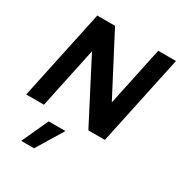

<svg xmlns="http://www.w3.org/2000/svg" viewBox="-223 -853 1213 1294"><g transform="rotate(30 383.5 -206.0)"><path d="M6 0 155 -700H293.3L532.4 -242L629.3 -700H767.4L618.4 0H489.8L244.5 -473.8L144.1 0ZM133.1 287.6 227.9 81.2H358.6L233.2 287.6Z"/></g></svg>

Font: Red Hat Display VF
Style: Italic
Weight: 300
Italic angle: -12°
Designer: Pentagram, MCKL
Foundry: Pentagram, MCKL
Version: Version 1.010